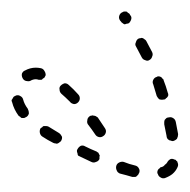

<svg xmlns="http://www.w3.org/2000/svg" viewBox="-18 -295 328 332"><g transform="rotate(-90 146.0 -129.0)"><path d="M23 14Q25 15 27 15Q29 15 31 14Q33 14 34 12Q36 11 36 9Q38 5 37 2Q35 -2 31 -4Q29 -5 27 -8Q24 -10 23 -14Q23 -16 21 -17Q20 -19 18 -20Q16 -21 14 -21Q12 -21 11 -20Q7 -19 5 -15Q3 -12 4 -8Q7 0 11 5Q16 11 23 14ZM108 6Q110 3 109 -1Q109 -3 108 -5Q107 -6 105 -8Q103 -9 101 -9Q99 -9 97 -9Q87 -7 77 -5Q75 -5 73 -4Q71 -3 70 -1Q69 0 69 2Q68 4 68 6Q69 10 72 13Q76 15 80 15Q90 13 101 11Q106 10 108 6ZM176 -12Q178 -13 179 -15Q180 -17 180 -19Q180 -21 179 -22Q178 -26 174 -28Q170 -30 166 -28Q156 -25 146 -22Q142 -20 140 -17Q139 -13 140 -9Q140 -7 142 -6Q143 -4 145 -3Q146 -2 148 -2Q150 -2 152 -3Q163 -6 173 -10Q175 -10 176 -12ZM244 -43Q245 -44 246 -46Q247 -48 246 -50Q246 -52 245 -54Q243 -57 239 -58Q235 -60 232 -58Q222 -53 213 -48Q209 -46 208 -42Q206 -38 208 -35Q210 -31 214 -30Q218 -28 222 -30Q232 -35 241 -40Q243 -41 244 -43ZM6 -60Q6 -58 7 -57Q9 -55 10 -54Q12 -53 14 -52Q18 -51 21 -53Q25 -55 26 -60Q28 -69 32 -79Q33 -83 31 -87Q29 -91 25 -92Q21 -93 17 -91Q14 -90 12 -86Q9 -74 6 -64Q6 -62 6 -60ZM290 -72Q292 -73 292 -75Q292 -77 292 -79Q291 -81 290 -83Q288 -86 284 -87Q280 -88 276 -85L275 -84Q273 -83 272 -81Q271 -80 270 -78Q270 -76 271 -74Q271 -72 272 -70Q275 -67 279 -66Q283 -65 286 -68L288 -69Q289 -70 290 -72ZM111 -127Q112 -129 112 -131Q113 -133 112 -135Q112 -137 111 -138Q108 -142 104 -142Q100 -143 97 -141Q88 -134 79 -128Q76 -126 75 -122Q74 -118 77 -114Q79 -111 83 -110Q87 -109 91 -112Q100 -118 109 -124Q110 -126 111 -127ZM32 -127Q33 -123 37 -121Q39 -121 41 -121Q43 -120 44 -121Q46 -122 48 -123Q49 -125 50 -126Q54 -136 59 -146Q61 -149 60 -153Q58 -157 54 -159Q53 -160 51 -160Q49 -160 47 -159Q45 -159 43 -158Q42 -156 41 -154Q36 -144 32 -135Q30 -131 32 -127ZM168 -181Q167 -185 164 -188Q161 -191 157 -190Q153 -190 150 -187Q144 -180 136 -172Q133 -170 132 -165Q132 -161 135 -158Q138 -155 142 -155Q146 -155 149 -158Q158 -166 165 -174Q168 -177 168 -181ZM64 -197Q63 -195 64 -193Q65 -191 66 -190Q67 -188 69 -187Q73 -185 76 -186Q80 -188 82 -191Q88 -201 93 -209Q94 -211 94 -213Q94 -215 94 -217Q94 -219 92 -220Q91 -222 90 -223Q86 -225 82 -224Q78 -223 76 -220Q70 -211 65 -201Q64 -199 64 -197ZM190 -250Q189 -253 185 -255Q181 -256 177 -254Q173 -252 172 -248Q171 -244 172 -241Q175 -236 175 -231Q175 -229 174 -226Q174 -224 174 -222Q174 -220 176 -219Q177 -217 178 -216Q180 -215 182 -214Q186 -214 189 -216Q193 -218 194 -222Q195 -227 195 -231Q195 -241 190 -250ZM110 -258Q108 -257 108 -255Q108 -253 108 -251Q109 -249 110 -247Q112 -244 116 -243Q120 -243 124 -245Q132 -251 140 -253Q144 -254 146 -258Q148 -261 147 -265Q146 -267 145 -269Q144 -270 142 -271Q140 -272 139 -273Q137 -273 135 -272Q123 -269 112 -261Q111 -260 110 -258Z"/></g></svg>

Font: FRB American Cursive Dashed Light
Style: Italic
Weight: 300
Italic angle: -25°
Version: Version 2.0;Modular Font Editor K font №1